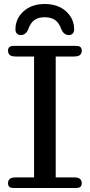

<svg xmlns="http://www.w3.org/2000/svg" viewBox="-20 -938 448 958"><path d="M20 -24Q20 -37 28.5 -45Q37 -53 60 -53H150V-656H60Q37 -656 28.5 -664Q20 -672 20 -685Q20 -696 26 -702.5Q32 -709 50 -709H358Q376 -709 382 -702.5Q388 -696 388 -685Q388 -672 379.5 -664Q371 -656 348 -656H258V-53H348Q371 -53 379.5 -45Q388 -37 388 -24Q388 -13 382 -6.5Q376 0 358 0H50Q32 0 26 -6.5Q20 -13 20 -24ZM203 -918Q138 -918 97.5 -881.5Q57 -845 57 -791Q57 -779 64 -771Q71 -763 84 -763Q96 -763 105.5 -770.5Q115 -778 120 -790Q133 -826 153 -839Q173 -852 203 -852Q233 -852 253.5 -839Q274 -826 287 -790Q292 -778 301.5 -770.5Q311 -763 323 -763Q336 -763 343 -771Q350 -779 350 -791Q350 -845 309.5 -881.5Q269 -918 203 -918Z"/></svg>

Font: Marmelad for Arash.Academy
Style: Regular
Weight: 400
Designer: Manvel Shmavonyan
Foundry: Cyreal
Version: Version 1.110;Glyphs 3.2 (3202)